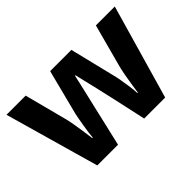

<svg xmlns="http://www.w3.org/2000/svg" viewBox="-96 -797 1048 1048"><g transform="rotate(-45 428.0 -273.0)"><path d="M485 -191Q481 -208 473.5 -241.5Q466 -275 457 -313.5Q448 -352 440 -384.5Q432 -417 429 -432H425Q422 -417 414.5 -384.5Q407 -352 398 -313.5Q389 -275 381 -241Q373 -207 369 -189L325 0H165L10 -546H158L221 -304Q228 -279 233.5 -244Q239 -209 244 -176.5Q249 -144 251 -125H255Q256 -139 259 -162.5Q262 -186 266.5 -211Q271 -236 274.5 -256.5Q278 -277 280 -284L347 -546H511L575 -284Q579 -270 584.5 -239Q590 -208 594.5 -176Q599 -144 599 -125H603Q605 -142 610 -174.5Q615 -207 621.5 -243Q628 -279 635 -304L700 -546H846L689 0H527Z"/></g></svg>

Font: Noto Sans NKo Unjoined
Style: Bold
Weight: 700
Designer: Monotype Design Team
Foundry: Monotype Imaging Inc.
Version: Version 2.004